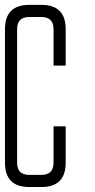

<svg xmlns="http://www.w3.org/2000/svg" viewBox="-20 -752 382 772"><path d="M0 -97.7Q0 0 97.7 0H146.5Q244.1 0 244.1 -97.7V-244.1H195.3V-97.7Q195.3 -48.8 146.5 -48.8H97.7Q48.8 -48.8 48.8 -97.7V-634.8Q48.8 -683.6 97.7 -683.6H146.5Q195.3 -683.6 195.3 -634.8V-488.3H244.1V-634.8Q244.1 -732.4 146.5 -732.4H97.7Q0 -732.4 0 -634.8Z"/></svg>

Font: Daray
Style: Regular
Weight: 400
Designer: Maxim Raikov
Foundry: Maxim Raikov
Version: Version 1.00 May 24, 2021, initial release